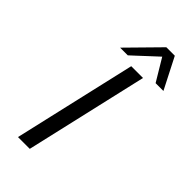

<svg xmlns="http://www.w3.org/2000/svg" viewBox="-277 -962 1025 1025"><g transform="rotate(45 235.5 -449.5)"><path d="M144 -723 317 -899H381L471 -723H412L337 -848L269 -785Q256 -773 233.5 -752Q211 -731 202 -723ZM96 0 256 -695H345L185 0Z"/></g></svg>

Font: Coval
Style: Light Italic
Weight: 300
Foundry: Context Ltd
Version: Version 001.000